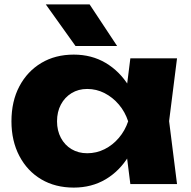

<svg xmlns="http://www.w3.org/2000/svg" viewBox="-20 -836 866 872"><path d="M572 0 546 -206 573 -285 546 -364 572 -571H784L748 -286L784 0ZM620 -285Q606 -195 564.5 -127Q523 -59 459.5 -21.5Q396 16 315 16Q231 16 167.5 -21.5Q104 -59 68 -127.5Q32 -196 32 -285Q32 -376 68 -444Q104 -512 167.5 -550Q231 -588 315 -588Q396 -588 459.5 -550.5Q523 -513 565 -445.5Q607 -378 620 -285ZM239 -285Q239 -243 256.5 -210Q274 -177 305 -158.5Q336 -140 376 -140Q418 -140 455 -158.5Q492 -177 520 -210Q548 -243 562 -285Q548 -328 520 -361Q492 -394 455 -413Q418 -432 376 -432Q336 -432 305 -413Q274 -394 256.5 -361Q239 -328 239 -285ZM387 -816 512 -627H323L188 -816Z"/></svg>

Font: Unbounded
Style: Bold
Weight: 700
Designer: Luke Prowse, Jean-Baptiste Morizot, Fátima Lázaro, Florian Runge
Foundry: NaN
Version: Version 1.700